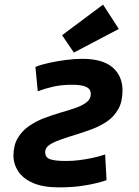

<svg xmlns="http://www.w3.org/2000/svg" viewBox="-20 -794 600 829"><path d="M234 15Q166 15 122.5 -4Q79 -23 58.5 -54.5Q38 -86 38 -121Q38 -166 56.5 -197.5Q75 -229 105.5 -250Q136 -271 172 -284.5Q208 -298 242 -308Q278 -318 307.5 -328.5Q337 -339 354.5 -353Q372 -367 372 -388Q372 -401 365 -409.5Q358 -418 340 -423Q322 -428 290 -428Q245 -428 208.5 -419.5Q172 -411 143 -400L133 -505Q157 -515 191.5 -522.5Q226 -530 263.5 -535Q301 -540 335 -540Q423 -540 466 -503Q509 -466 509 -403Q509 -355 490.5 -322.5Q472 -290 442.5 -270Q413 -250 380 -237.5Q347 -225 318 -216Q272 -202 240 -190.5Q208 -179 191.5 -167Q175 -155 175 -137Q175 -115 195 -107Q215 -99 265 -99Q294 -99 322 -102.5Q350 -106 378.5 -112Q407 -118 434 -127L440 -16Q423 -10 395 -3Q367 4 327 9.5Q287 15 234 15ZM299 -567 248 -642 425 -774 493 -669Z"/></svg>

Font: Ubuntu Sans Mono
Style: Italic
Weight: 400
Italic angle: -13.5°
Monospace: yes
Designer: Dalton Maag Ltd
Foundry: Dalton Maag Ltd
Version: Version 1.006